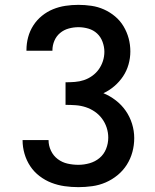

<svg xmlns="http://www.w3.org/2000/svg" viewBox="-20 -763 640 791"><path d="M303 8Q274 8 246 4Q218 0 192 -10Q166 -20 143 -37.5Q120 -55 104.5 -78.5Q89 -102 81 -129.5Q73 -157 73 -185Q73 -185 73 -185.5Q73 -186 73 -186H180Q180 -186 180 -186Q180 -186 180 -186Q180 -163 190 -142Q200 -121 218 -107.5Q236 -94 258 -89Q280 -84 303 -84Q326 -84 349 -90.5Q372 -97 390 -112Q408 -127 417 -149.5Q426 -172 426 -196Q426 -217 419.5 -237Q413 -257 400.5 -274Q388 -291 370.5 -303Q353 -315 333 -321.5Q313 -328 292 -329.5Q271 -331 250 -331V-424Q269 -424 288.5 -425.5Q308 -427 326 -433Q344 -439 360 -450.5Q376 -462 387 -477.5Q398 -493 404 -511.5Q410 -530 410 -550Q410 -570 402.5 -590.5Q395 -611 380 -625Q365 -639 344.5 -645Q324 -651 303 -651Q283 -651 263 -645.5Q243 -640 227.5 -627Q212 -614 204 -595Q196 -576 196 -556Q196 -555 196 -554.5Q196 -554 196 -554H89Q89 -555 89 -555.5Q89 -556 89 -557Q89 -584 96 -610Q103 -636 117.5 -658.5Q132 -681 153 -698Q174 -715 198.5 -725Q223 -735 249.5 -739Q276 -743 303 -743Q330 -743 357 -739Q384 -735 408.5 -724Q433 -713 454 -695.5Q475 -678 489 -654.5Q503 -631 510 -605Q517 -579 517 -551Q517 -524 509.5 -497.5Q502 -471 487 -448.5Q472 -426 451 -408Q430 -390 406 -379Q433 -368 457 -349.5Q481 -331 498 -306.5Q515 -282 524 -253Q533 -224 533 -194Q533 -165 525.5 -137Q518 -109 502.5 -84.5Q487 -60 464.5 -41.5Q442 -23 415.5 -11.5Q389 0 360 4Q331 8 303 8Z"/></svg>

Font: Iosevka Curly SmBdEx
Style: Regular
Weight: 600
Width: 7
Monospace: yes
Designer: Belleve Invis
Foundry: Belleve Invis
Version: Version 11.1.0; ttfautohint (v1.8.3)